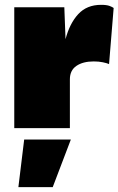

<svg xmlns="http://www.w3.org/2000/svg" viewBox="-20 -530 490 794"><path d="M39 0V-500H246L251 -368Q268 -433 303.5 -471.5Q339 -510 398 -510Q421 -510 433 -505.5Q445 -501 450 -497L431 -265Q422 -269 405 -272.5Q388 -276 368 -276Q323 -276 296 -257.5Q269 -239 269 -202V0ZM273 47 198 244H56L80 47Z"/></svg>

Font: Prodigy Sans Black
Style: Regular
Weight: 900
Designer: Wei Huang
Foundry: Wei Huang
Version: Version 1.003; ttfautohint (v1.8.3)